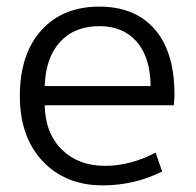

<svg xmlns="http://www.w3.org/2000/svg" viewBox="-20 -550 592 580"><path d="M115 -290H435Q434 -377 393 -424Q352 -471 280 -471Q205 -471 161.5 -423.5Q118 -376 115 -290ZM115 -232Q117 -147 167 -98Q217 -49 297 -49Q374 -49 450 -89L470 -32Q386 10 290 10Q178 10 109 -63Q40 -136 40 -260Q40 -386 104.5 -458Q169 -530 280 -530Q388 -530 447.5 -461.5Q507 -393 507 -265Q507 -252 505 -232Z"/></svg>

Font: M PLUS 1p
Style: Regular
Weight: 400
Version: Version 1.062